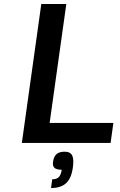

<svg xmlns="http://www.w3.org/2000/svg" viewBox="-20 -720 603 967"><path d="M551 -101 537 0H90L188 -700H314L230 -101ZM307 44H306ZM307 44H306Q334 44 343.5 63Q353 82 347 123Q340 177 313.5 202Q287 227 237 227L243 183Q265 183 276 172Q287 161 291 135Q265 135 254.5 125.5Q244 116 247 95Q251 68 265 56Q279 44 306 44Z"/></svg>

Font: Fivo Sans Modern Med
Style: Italic
Weight: 450
Designer: Alexander Slobzheninov
Foundry: Alexander Slobzheninov
Version: 1.0